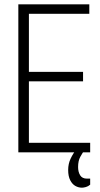

<svg xmlns="http://www.w3.org/2000/svg" viewBox="-20 -706 464 890"><path d="M65 0V-686H394V-642H114V-373H365V-329H114V-44H398V0ZM360 164Q344 164 329.5 156Q315 148 305.5 129.5Q296 111 296 82Q296 53 307.5 29Q319 5 333 -12H370V-8Q363 2 352.5 20.5Q342 39 342 68Q342 91 351.5 106.5Q361 122 383 122H398V150Q389 158 378 161Q367 164 360 164Z"/></svg>

Font: Archivo ExtraCondensed Thin
Style: Regular
Weight: 250
Width: 2
Designer: Hector Gatti
Foundry: Omnibus-Type
Version: Version 2.001